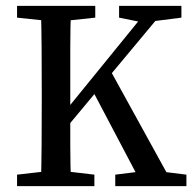

<svg xmlns="http://www.w3.org/2000/svg" viewBox="-20 -633 659 653"><path d="M38 0V-39L161 -53H182L301 -39V0ZM119 0Q121 -69 121.5 -140.5Q122 -212 122 -285V-328Q122 -399 121.5 -470.5Q121 -542 119 -613H222Q219 -543 219 -471.5Q219 -400 219 -328V-266Q219 -209 219 -140Q219 -71 222 0ZM171 -157V-217L493 -613H551ZM372 0V-39L485 -53H501L614 -39V0ZM466 0 290 -334 349 -405 572 0ZM38 -573V-613H304V-573L182 -560H161ZM385 -573V-613H597V-573L495 -560L474 -555Z"/></svg>

Font: Lisu Bosa Medium
Style: Regular
Weight: 500
Designer: David Morse, Annie Olsen, Victor Gaultney, Frank Grießhammer (Latin)
Foundry: SIL International
Version: Version 2.000